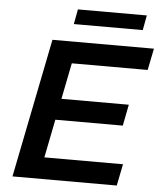

<svg xmlns="http://www.w3.org/2000/svg" viewBox="-58 -913 808 963"><g transform="rotate(5 346.0 -431.5)"><path d="M242 -409H591L570 -302H221ZM192 -109H588L566 0H41L181 -700H692L670 -591H288ZM281 -788 295 -863H642L628 -788Z"/></g></svg>

Font: MOST Montserrat SemiBold
Style: Italic
Weight: 600
Italic angle: -11.3°
Designer: Julieta Ulanovsky
Foundry: Julieta Ulanovsky
Version: Version 8.000;March 11, 2024;FontCreator 15.0.0.2926 64-bit